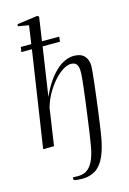

<svg xmlns="http://www.w3.org/2000/svg" viewBox="-153 -889 812 1204"><g transform="rotate(-15 253.0 -287.0)"><path d="M225.5 243Q210 243 195.8 241.5Q181.5 240 170 236.5L171 218.5Q179 219 187.8 219.5Q196.5 220 206 220Q246.5 219 270.8 197Q295 175 308.8 139.5Q322.5 104 329.8 61.8Q337 19.5 343 -21.5Q345.5 -39.5 349.8 -70.2Q354 -101 359.2 -138.8Q364.5 -176.5 369.5 -216.2Q374.5 -256 379 -292.2Q383.5 -328.5 386.2 -356.2Q389 -384 389.5 -397Q390.5 -424.5 385.8 -440.8Q381 -457 370 -464.2Q359 -471.5 341.5 -471.5Q318 -471.5 289.2 -453.5Q260.5 -435.5 232 -403.8Q203.5 -372 179.8 -330.8Q156 -289.5 142.5 -243L106.5 0H36L130 -623.5H61.5L66.5 -655.5H134.5L151.5 -773.5L81.5 -785.5L84 -798.5L217 -817L226.5 -809L204 -655.5H316L312 -623.5H199.5L152.5 -308Q173 -354 197.8 -392Q222.5 -430 250.8 -457.8Q279 -485.5 310 -500.5Q341 -515.5 374 -515.5Q418 -515.5 440.5 -491Q463 -466.5 463 -425.5Q463 -412.5 460 -382.2Q457 -352 452.2 -311.5Q447.5 -271 442 -226.5Q436.5 -182 430.8 -139.2Q425 -96.5 420.2 -62.2Q415.5 -28 412.5 -8.5Q398.5 86.5 373.8 141.5Q349 196.5 312.2 219.8Q275.5 243 225.5 243Z"/></g></svg>

Font: Merriweather 144pt Light
Style: Italic
Weight: 300
Italic angle: -7.8°
Version: Version 2.101